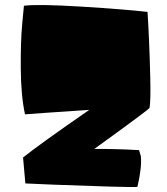

<svg xmlns="http://www.w3.org/2000/svg" viewBox="-20 -760 676 776"><path d="M340.8 -315.9Q106 -300.3 81.1 -297.9Q64.9 -371.6 64 -481.2Q63 -590.8 69.8 -664.1L76.7 -736.8Q132.8 -744.1 309.3 -733.2Q485.8 -722.2 576.2 -711.9Q578.6 -679.7 582 -605Q585.4 -530.3 587.4 -442.4Q589.4 -354.5 584.5 -324.2Q585.9 -320.3 361.3 -158.2Q407.7 -158.2 452.9 -157Q498 -155.8 520 -154.3L542 -153.3L549.3 -128.9Q553.7 -83.5 535.6 -5.4Q535.2 -2.4 421.9 -5.9Q308.6 -9.3 195.3 -13.7L82.5 -18.6L73.2 -123.5Q138.2 -175.8 340.8 -315.9Z"/></svg>

Font: Noot
Style: Regular
Weight: 400
Designer: Amos Jerbi
Foundry: Amos Jerbi
Version: Version 1.000;PS 001.001;hotconv 1.0.56